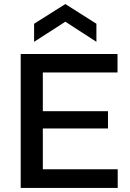

<svg xmlns="http://www.w3.org/2000/svg" viewBox="-20 -926 639 946"><path d="M82 0V-660H191V0ZM146 0V-92H560V0ZM146 -293V-378H512V-293ZM146 -569V-660H559V-569ZM148 -720V-809L302 -906L455 -809V-720L302 -819Z"/></svg>

Font: Bricolage Grotesque 96pt ExtraBold Medium
Style: Regular
Weight: 500
Version: Version 1.001;gftools[0.9.33.dev8+g029e19f]